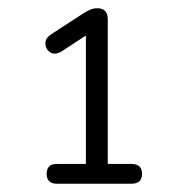

<svg xmlns="http://www.w3.org/2000/svg" viewBox="-20 -727 420 465"><path d="M118 -282Q93 -282 93 -306Q93 -330 118 -330H188V-641L130 -603Q113 -593 102 -600Q91 -607 90 -620.5Q89 -634 104 -644L184 -696Q192 -701 199.5 -704Q207 -707 216 -707Q241 -707 241 -680V-330H298Q324 -330 324 -306Q324 -282 298 -282Z"/></svg>

Font: Nunito Light
Style: Regular
Weight: 300
Designer: Vernon Adams
Foundry: Vernon Adams
Version: Version 3.601; ttfautohint (v1.8.2.53-6de2)